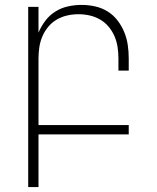

<svg xmlns="http://www.w3.org/2000/svg" viewBox="-20 -548 640 783"><path d="M95 215V-520H137V-415Q148 -441 165 -463.5Q182 -486 206 -501Q230 -516 257.5 -522Q285 -528 313 -528Q340 -528 367.5 -522Q395 -516 418.5 -501.5Q442 -487 459 -465Q476 -443 486.5 -417.5Q497 -392 501 -365Q505 -338 505 -310V-260H463V-310Q463 -333 459.5 -356Q456 -379 447 -400Q438 -421 423 -439Q408 -457 388 -468.5Q368 -480 345.5 -485Q323 -490 300 -490Q277 -490 254.5 -485Q232 -480 212 -468.5Q192 -457 177 -439Q162 -421 153 -400Q144 -379 140.5 -356Q137 -333 137 -310V-38H505V0H137V215Z"/></svg>

Font: Iosevka Extralight Extended
Style: Regular
Weight: 200
Width: 7
Monospace: yes
Designer: Belleve Invis
Foundry: Belleve Invis
Version: Version 32.5.0; ttfautohint (v1.8.4)